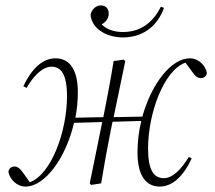

<svg xmlns="http://www.w3.org/2000/svg" viewBox="-20 -676 793 708"><path d="M569 12C616 12 657 -27 687 -92L676 -97C650 -54 618 -19 584 -19C548 -19 526 -47 526 -128C526 -258 584 -417 664 -445L686 -415C700 -394 709 -388 721 -388C731 -388 741 -394 743 -407C738 -434 713 -461 680 -461C611 -461 538 -366 505 -246L399 -244L442 -451L436 -456L399 -451C387 -377 376 -319 363 -254L361 -244L258 -242C264 -273 267 -304 267 -336C267 -430 229 -461 185 -461C137 -461 97 -423 66 -358L78 -352C103 -395 136 -430 170 -430C205 -430 227 -403 227 -321C227 -191 169 -33 90 -4L68 -35C54 -55 45 -62 33 -62C23 -62 13 -56 11 -42C16 -16 41 12 74 12C146 12 223 -94 253 -223L357 -226L311 0L316 6L353 0C365 -73 376 -133 389 -198L395 -227L501 -230C492 -193 487 -153 487 -114C487 -19 525 12 569 12ZM433 -538C504 -538 559 -576 585 -647L573 -651C543 -591 497 -558 433 -558C401 -558 374 -567 355 -586C371 -595 381 -609 381 -626C381 -645 369 -656 352 -656C334 -656 319 -642 314 -623C316 -573 370 -538 433 -538Z"/></svg>

Font: Source Serif 4 Display Light
Style: Italic
Weight: 300
Italic angle: -12°
Designer: Frank Grießhammer
Foundry: Adobe Systems Incorporated
Version: Version 4.004;hotconv 1.0.117;makeotfexe 2.5.65602